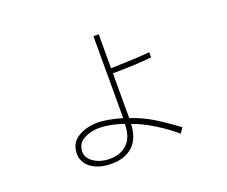

<svg xmlns="http://www.w3.org/2000/svg" viewBox="-105 -722 1131 956"><g transform="rotate(-20 460.0 -244.0)"><path d="M496 -114Q561 -92 612.5 -60.5Q664 -29 729 19L711 47Q666 8 606 -29Q546 -66 495 -83Q491 -5 449 32.5Q407 70 338 70Q288 70 254.5 54.5Q221 39 205.5 15.5Q190 -8 190 -33Q190 -90 232 -117.5Q274 -145 337 -147Q388 -147 468 -124V-558H496V-378Q625 -381 702 -388V-361Q658 -356 612.5 -354Q567 -352 496 -351ZM337 -119Q291 -119 255 -98.5Q219 -78 219 -35Q219 -2 253.5 21Q288 44 337 44Q395 44 430 10Q465 -24 466 -94Q395 -119 337 -119Z"/></g></svg>

Font: LINE Seed Sans KR Thin
Style: Regular
Weight: 250
Designer: LINE BX Design & Sandoll Inc & Dalton Maag Ltd
Foundry: Sandoll Inc.
Version: Version 1.000